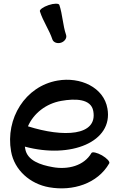

<svg xmlns="http://www.w3.org/2000/svg" viewBox="-20 -1005 663 1058"><path d="M200 -942C217 -888 251 -841 269 -787C275 -771 296 -763 317 -770C337 -777 350 -796 344 -813C326 -866 325 -924 307 -978C304 -987 277 -987 248 -977C218 -967 196 -951 200 -942ZM582 -105C587 -114 569 -133 542 -149C515 -164 489 -170 484 -162C443 -91 354 -69 271 -84C203 -96 130 -120 119 -185C118 -189 118 -193 117 -197C370 -129 605 -223 572 -407C552 -524 422 -583 297 -561C119 -530 9 -352 41 -171C59 -67 147 9 251 27C381 50 518 7 582 -105ZM317 -449C395 -463 482 -461 494 -393C519 -255 329 -247 134 -309C165 -380 233 -434 317 -449Z"/></svg>

Font: Nupuram SemiBold
Style: Regular
Weight: 600
Designer: Santhosh Thottingal (santhosh.thottingal@gmail.com)
Foundry: SMC
Version: Version 1.000